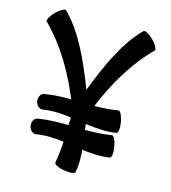

<svg xmlns="http://www.w3.org/2000/svg" viewBox="-125 -946 950 1069"><g transform="rotate(15 350.0 -412.0)"><path d="M141 -135C194 -144 246 -141 299 -134C297 -92 292 -51 285 -11C283 0 309 13 343 19C377 25 406 22 408 11C416 -32 415 -75 411 -118C464 -111 518 -107 571 -116C582 -118 585 -147 579 -181C573 -215 560 -241 549 -239C499 -230 448 -229 397 -229C396 -240 394 -251 393 -262C453 -254 512 -248 571 -258C582 -260 585 -289 579 -323C573 -357 560 -383 549 -382C504 -374 459 -371 413 -371C472 -513 549 -647 658 -756C665 -763 652 -789 627 -814C603 -838 577 -852 569 -844C471 -746 404 -595 347 -446C290 -595 223 -746 124 -844C117 -852 91 -838 66 -814C42 -789 28 -763 36 -756C144 -648 221 -515 279 -373C228 -374 176 -372 126 -363C107 -360 95 -338 99 -314C103 -290 122 -274 141 -277C195 -286 249 -283 303 -275C303 -260 303 -246 302 -231C243 -232 184 -231 126 -221C107 -218 95 -195 99 -172C103 -148 122 -131 141 -135Z"/></g></svg>

Font: Nupuram
Style: Bold
Weight: 700
Designer: Santhosh Thottingal (santhosh.thottingal@gmail.com)
Foundry: SMC
Version: Version 1.000